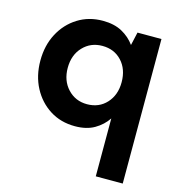

<svg xmlns="http://www.w3.org/2000/svg" viewBox="-109 -613 872 929"><g transform="rotate(15 327.5 -148.0)"><path d="M454 220V-70Q430 -34 390.5 -11Q351 12 293 12Q222 12 167.5 -22.5Q113 -57 81.5 -116.5Q50 -176 50 -252Q50 -328 81.5 -387.5Q113 -447 168 -481.5Q223 -516 293 -516Q350 -516 389.5 -494.5Q429 -473 454 -438L469 -504H589V220ZM322 -106Q382 -106 419.5 -147Q457 -188 457 -252Q457 -317 419.5 -357.5Q382 -398 322 -398Q264 -398 225.5 -357.5Q187 -317 187 -252Q187 -188 225.5 -147Q264 -106 322 -106Z"/></g></svg>

Font: DM Sans
Style: Bold
Weight: 700
Designer: Colophon Foundry, Jonny Pinhorn
Foundry: Colophon Foundry
Version: Version 4.004; ttfautohint (v1.8.4.7-5d5b)